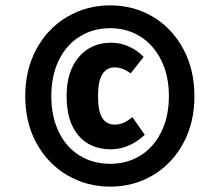

<svg xmlns="http://www.w3.org/2000/svg" viewBox="-20 -790 772 715"><path d="M704 -432Q704 -333 662.5 -256.5Q621 -180 549.5 -137.5Q478 -95 390 -95Q303 -95 230.5 -137.5Q158 -180 116 -256.5Q74 -333 74 -432Q74 -531 116 -608Q158 -685 230.5 -727.5Q303 -770 390 -770Q478 -770 549.5 -727.5Q621 -685 662.5 -608Q704 -531 704 -432ZM171 -432Q171 -356 199 -298.5Q227 -241 277 -210.5Q327 -180 390 -180Q453 -180 502.5 -210.5Q552 -241 580.5 -298.5Q609 -356 609 -432Q609 -508 580.5 -565.5Q552 -623 502.5 -654Q453 -685 390 -685Q327 -685 277 -654Q227 -623 199 -565.5Q171 -508 171 -432ZM515 -578 467 -517Q449 -529 435.5 -534Q422 -539 405 -539Q378 -539 361.5 -514Q345 -489 345 -433Q345 -375 361 -350.5Q377 -326 406 -326Q425 -326 440.5 -333Q456 -340 473 -354L519 -288Q493 -263 460.5 -248.5Q428 -234 393 -234Q316 -234 272 -285.5Q228 -337 228 -433Q228 -524 273.5 -577.5Q319 -631 394 -631Q428 -631 459.5 -617Q491 -603 515 -578Z"/></svg>

Font: Fira Sans Condensed ExtraBold
Style: Italic
Weight: 800
Width: 3
Italic angle: -8°
Designer: bBox Type GmbH & Carrois Corporate GbR & Edenspiekermann AG
Foundry: bBox Type GmbH & Carrois Corporate GbR & Edenspiekermann AG
Version: Version 4.301